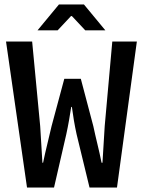

<svg xmlns="http://www.w3.org/2000/svg" viewBox="-20 -840 639 860"><path d="M101 0H222L277 -239C286 -280 293 -322 299 -361H302C307 -322 314 -280 323 -239L381 0H504L593 -654H483L449 -275C446 -222 442 -167 439 -111H435C424 -167 409 -222 398 -275L342 -487H268L211 -275C199 -221 184 -166 173 -111H170C167 -166 163 -220 160 -275L124 -654H7ZM238 -704 298 -768H302L362 -704H452L356 -820H244L148 -704Z"/></svg>

Font: Source Code Pro Semibold
Style: Regular
Weight: 600
Monospace: yes
Designer: Paul D. Hunt
Foundry: Adobe Systems Incorporated
Version: Version 1.017;PS 1.000;hotconv 1.0.70;makeotf.lib2.5.5900